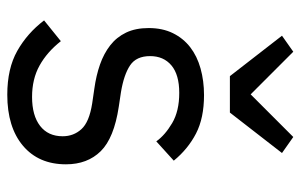

<svg xmlns="http://www.w3.org/2000/svg" viewBox="-169 -644 825 527"><g transform="rotate(90 243.5 -380.5)"><path d="M240 12Q168 12 119.5 -15.5Q71 -43 36 -89L93 -135Q123 -97 160 -76.5Q197 -56 246 -56Q297 -56 325.5 -78Q354 -100 354 -140Q354 -170 334.5 -191.5Q315 -213 264 -221L223 -227Q187 -232 157 -242.5Q127 -253 104.5 -270.5Q82 -288 69.5 -314Q57 -340 57 -376Q57 -414 71 -442.5Q85 -471 109.5 -490Q134 -509 168 -518.5Q202 -528 241 -528Q304 -528 346.5 -506Q389 -484 421 -445L368 -397Q351 -421 318 -440.5Q285 -460 235 -460Q185 -460 159.5 -438.5Q134 -417 134 -380Q134 -342 159.5 -325Q185 -308 233 -300L273 -294Q359 -281 395 -244.5Q431 -208 431 -149Q431 -74 380 -31Q329 12 240 12ZM189 -599 78 -742 122 -773 239 -656 356 -773 400 -742 289 -599Z"/></g></svg>

Font: IBM Plex Sans
Style: Regular
Weight: 400
Designer: Mike Abbink, Paul van der Laan, Pieter van Rosmalen
Foundry: Bold Monday
Version: Version 3.005